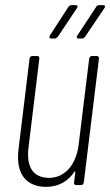

<svg xmlns="http://www.w3.org/2000/svg" viewBox="-20 -720 429 747"><path d="M274 -700H259C254 -700 249 -698 246 -693L174 -582C170 -575 173 -570 180 -570H192C197 -570 201 -573 205 -577L279 -688C284 -695 282 -700 274 -700ZM381 -700H366C361 -700 356 -698 354 -693L281 -582C276 -575 279 -570 286 -570H299C304 -570 308 -573 311 -577L386 -688C391 -695 389 -700 381 -700ZM286 -157C276 -77 231 -28 171 -28C111 -28 81 -68 91 -147L133 -492C134 -498 131 -502 125 -502H106C100 -502 96 -498 95 -492L52 -139C40 -40 85 7 160 7C204 7 243 -12 269 -51C271 -55 273 -54 273 -50L268 -10C267 -4 271 0 276 0H295C301 0 305 -4 306 -10L365 -492C366 -498 362 -502 357 -502H338C332 -502 328 -498 327 -492Z"/></svg>

Font: Barlow Condensed ExtraLight
Style: Italic
Weight: 275
Width: 3
Italic angle: -7°
Designer: Jeremy Tribby
Foundry: Tribby Type
Version: Version 1.422;hotconv 1.0.109;makeotfexe 2.5.65596